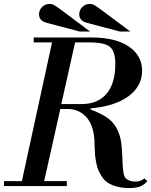

<svg xmlns="http://www.w3.org/2000/svg" viewBox="-21 -944 768 974"><path d="M318 0H-1V-25H90L243 -729H150V-754H441Q565 -754 632.5 -708Q700 -662 700 -585Q700 -507 631 -456Q562 -405 438 -394V-389Q490 -369 520.5 -348.5Q551 -328 568.5 -297Q586 -266 592 -232Q598 -198 600 -138Q601 -108 602 -94Q603 -80 606.5 -63Q610 -46 617 -39.5Q624 -33 635.5 -28Q647 -23 665 -23Q695 -23 711 -39L727 -25Q711 -7 691 1.5Q671 10 633 10Q599 10 572 2.5Q545 -5 527.5 -16Q510 -27 497 -46.5Q484 -66 477.5 -81.5Q471 -97 466.5 -122Q462 -147 461 -161Q460 -175 459 -200Q458 -225 458 -233Q453 -312 415.5 -351.5Q378 -391 324 -391H285L203 -25H318ZM429 -729H360L290 -416H392Q475 -416 519.5 -468.5Q564 -521 564 -620Q564 -682 537.5 -705.5Q511 -729 429 -729ZM383 -784 217 -828Q177 -838 177 -871Q177 -893 192.5 -908.5Q208 -924 231 -924Q243 -924 255.5 -917Q268 -910 297 -888L436 -784ZM587 -784 421 -828Q381 -838 381 -871Q381 -893 396.5 -908.5Q412 -924 435 -924Q447 -924 459.5 -917Q472 -910 501 -888L640 -784Z"/></svg>

Font: Libre Bodoni
Style: Italic
Weight: 400
Italic angle: -13°
Designer: Pablo Impallari, Rodrigo Fuenzalida
Foundry: Pablo Impallari, Rodrigo Fuenzalida
Version: Version 1.001